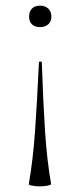

<svg xmlns="http://www.w3.org/2000/svg" viewBox="-20 -385 283 680"><path d="M162 -326Q162 -309 151 -299Q140 -289 122 -289Q103 -289 93 -299Q83 -309 83 -326Q83 -344 93 -354.5Q103 -365 122 -365Q140 -365 151 -354.5Q162 -344 162 -326ZM121 275Q106 275 93.5 272.5Q81 270 82 267Q97 180 104 81Q111 -18 118 -165Q118 -167 123 -167Q128 -167 128 -165Q133 -21 139.5 79.5Q146 180 161 267Q161 270 148.5 272.5Q136 275 121 275Z"/></svg>

Font: Cormorant Garamond Light
Style: Regular
Weight: 300
Designer: Christian Thalmann (Catharsis Fonts)
Version: Version 3.000